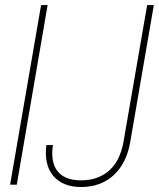

<svg xmlns="http://www.w3.org/2000/svg" viewBox="-20 -731 629 760"><path d="M46.4 0H20L142.6 -710.9H168.5ZM562.5 -710.9H588.9L495.1 -166.5Q488.3 -127.4 472.4 -95.2Q456.5 -63 432.4 -39.8Q408.2 -16.6 375.2 -3.7Q342.3 9.3 301.3 9.3Q262.7 9.3 234.6 -2.9Q206.5 -15.1 189 -37.1Q171.4 -59.1 165 -89.6Q158.7 -120.1 163.6 -156.7H189.5Q184.6 -125 188.7 -99.1Q192.9 -73.2 206.5 -54.9Q220.2 -36.6 243.7 -26.9Q267.1 -17.1 300.8 -17.1Q336.9 -17.1 365.2 -27.8Q393.6 -38.6 414.3 -57.9Q435.1 -77.1 448.5 -104.7Q461.9 -132.3 468.3 -166.5Z"/></svg>

Font: Roboto Mono Thin
Style: Italic
Weight: 250
Designer: Google
Version: Version 2.000985; 2015; ttfautohint (v1.3)